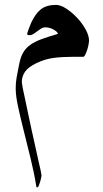

<svg xmlns="http://www.w3.org/2000/svg" viewBox="-20 -351 428 799"><path d="M350.6 -181.2Q350.6 -177.2 348.6 -166.3Q346.7 -155.3 343 -144Q339.4 -132.8 335 -123.8Q330.6 -114.7 326.2 -114.7H286.6Q240.2 -114.7 204.1 -110.1Q168 -105.5 132.8 -88.9Q97.2 -71.8 84 -52.2Q70.8 -32.7 70.8 -9.3Q70.8 -5.4 74.2 13.7L84 59.6L96.7 120.1L111.3 188.5L126.5 256.8L139.6 316.4L149.4 359.4Q152.8 376.5 152.8 379.4Q152.8 381.8 151.1 389.9Q149.4 397.9 146.7 406.7Q144 415.5 141.1 422.1Q138.2 428.7 135.3 428.7Q131.3 428.7 131.3 425.8Q122.1 368.2 107.4 308.6L79.1 194.3Q65.4 140.1 55.4 94Q45.4 47.9 45.4 18.1Q45.4 5.9 46.1 -4.4Q46.9 -14.6 48.8 -26.4Q50.8 -38.1 53.7 -52.7L60.5 -87.4Q65.9 -113.8 76.2 -131.8Q86.4 -149.9 105 -163.6Q123.5 -177.2 151.9 -187.7Q180.2 -198.2 221.2 -210Q220.2 -215.3 214.4 -220.2Q208.5 -225.1 201.2 -229Q193.8 -232.9 184.8 -235.1Q175.8 -237.3 168 -237.3Q159.2 -237.3 151.4 -232.4Q143.6 -227.5 135.5 -221.2Q127.4 -214.8 119.4 -209.7Q111.3 -204.6 102.5 -204.6Q100.6 -204.6 96.7 -205.3Q92.8 -206.1 92.8 -210Q92.8 -210.4 94.5 -215.6Q96.2 -220.7 98.6 -228L104.5 -243.2L109.9 -256.8Q118.7 -274.9 127.9 -288.3Q137.2 -301.8 149.2 -311.5Q161.1 -321.3 177 -325.9Q192.9 -330.6 212.9 -330.6Q231.9 -330.6 255.6 -315.2Q279.3 -299.8 300.5 -277.3Q321.8 -254.9 336.2 -228.8Q350.6 -202.6 350.6 -181.2Z"/></svg>

Font: Simplified Naskh
Style: Regular
Weight: 400
Designer: SIL International
Foundry: Arabeyes
Version: 1.02_alpha